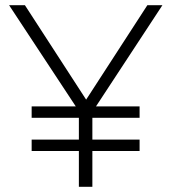

<svg xmlns="http://www.w3.org/2000/svg" viewBox="-20 -720 661 740"><path d="M284 0V-138H102V-182H284V-266H102V-310H272L15 -700H76L312 -336L548 -700H606L350 -310H518V-266H336V-182H518V-138H336V0Z"/></svg>

Font: Red Hat Text VF
Style: Regular
Weight: 300
Designer: Pentagram, MCKL
Foundry: Pentagram, MCKL
Version: Version 1.023